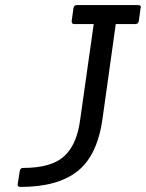

<svg xmlns="http://www.w3.org/2000/svg" viewBox="-20 -738 576 758"><path d="M273 -643Q262 -643 263 -655L270 -706Q272 -718 284 -718H524Q536 -718 536 -710Q536 -708 535 -706L528 -655Q526 -643 514 -643H437L385 -271Q365 -125 286.5 -62.5Q208 0 61 0Q48 0 50 -12L58 -63Q60 -75 71 -75Q182 -75 232.5 -120.5Q283 -166 296 -262L350 -643Z"/></svg>

Font: Sanchez
Style: Italic
Weight: 400
Designer: Daniel Hernández
Foundry: LatinoType
Version: Version 1.001